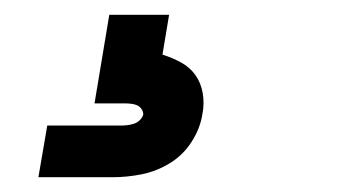

<svg xmlns="http://www.w3.org/2000/svg" viewBox="-20 -20 490 260"><path d="M32 220 44 150H144Q148 150 152.5 149.5Q157 149 161.5 147.5Q166 146 169.5 142.5Q173 139 174 135Q174 131 171.5 127.5Q169 124 165.5 122.5Q162 121 157.5 120.5Q153 120 149 120H108L128 0H209L200 54Q213 58 225 64.5Q237 71 244.5 81.5Q252 92 254.5 106Q257 120 254 135Q251 154 239.5 172Q228 190 210 201Q192 212 172 216Q152 220 132 220Z"/></svg>

Font: Iosevka Etoile Medium Oblique
Style: Regular
Weight: 500
Italic angle: -9°
Designer: Belleve Invis
Foundry: Belleve Invis
Version: Version 15.5.2; ttfautohint (v1.8.4)